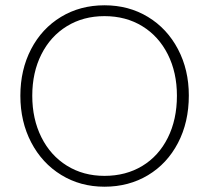

<svg xmlns="http://www.w3.org/2000/svg" viewBox="-20 -698 791 726"><path d="M57 -336Q57 -434 97.5 -512Q138 -590 210.5 -634Q283 -678 375 -678Q467 -678 539.5 -634Q612 -590 653 -512Q694 -434 694 -337Q694 -236 653 -157.5Q612 -79 539.5 -35.5Q467 8 375 8Q284 8 211.5 -36.5Q139 -81 98 -159.5Q57 -238 57 -336ZM649 -336Q649 -424 614.5 -492.5Q580 -561 518 -599Q456 -637 375 -637Q295 -637 233 -599Q171 -561 136.5 -492.5Q102 -424 102 -336Q102 -248 136.5 -179Q171 -110 233 -71.5Q295 -33 375 -33Q456 -33 518 -70.5Q580 -108 614.5 -177Q649 -246 649 -336Z"/></svg>

Font: SN Pro Thin
Style: Regular
Weight: 200
Designer: Tobias Whetton
Foundry: Supernotes
Version: Version 1.003;Glyphs 3.3 (3324)